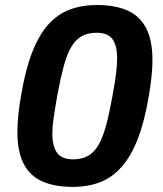

<svg xmlns="http://www.w3.org/2000/svg" viewBox="-20 -718 635 750"><path d="M263.7 12Q194.6 12 146.2 -9Q97.7 -30 72.8 -77.6Q47.9 -125.1 47.9 -203Q47.9 -262.7 62.3 -344.5Q78.8 -444.1 104.9 -511.7Q131 -579.3 167.3 -620.7Q203.7 -662 251.5 -680.2Q299.2 -698.4 358.4 -698.4Q429.3 -698.4 477.5 -677.2Q525.7 -655.9 550.6 -608.5Q575.5 -561.2 575.5 -482.7Q575.5 -452.3 571.7 -417.4Q568 -382.4 561.2 -342.6Q544.6 -243 518.2 -175.3Q491.7 -107.5 455 -66.1Q418.4 -24.7 371.1 -6.3Q323.9 12 263.7 12ZM266.2 -95.6Q300.5 -95.6 324.7 -109.7Q348.8 -123.7 365.2 -152.6Q381.7 -181.4 394.1 -227Q406.5 -272.5 417.6 -334.5Q429.6 -397.9 433.6 -431.8Q437.5 -465.7 437.5 -488.7Q437.5 -540.4 419.2 -565.2Q401 -590 357.5 -590Q322.1 -590 298 -576Q273.9 -561.9 257.4 -533Q241 -504 228.8 -459.1Q216.7 -414.1 204.9 -351.3Q193.8 -288.2 189.1 -254.5Q184.4 -220.8 184.4 -197.6Q184.4 -146.7 203 -121.1Q221.7 -95.6 266.2 -95.6Z"/></svg>

Font: Archivo Variable SemiBold
Style: Italic
Weight: 600
Italic angle: -10°
Designer: Hector Gatti
Foundry: Omnibus-Type
Version: Version 2.001